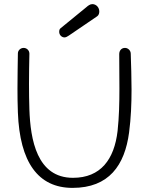

<svg xmlns="http://www.w3.org/2000/svg" viewBox="-20 -914 723 934"><path d="M616 -653C616 -668 603 -681 588 -681C570 -681 560 -667 560 -651C560 -593.2 560.9 -537.6 560.9 -483.4C560.9 -413 559.3 -344.8 552 -277C536 -139 470 -49 335 -49C159 -49 128 -236 123 -381C121.6 -423 121.1 -464.4 121.1 -505.3C121.1 -555.1 121.9 -604.2 123 -653C123 -669 110 -681 95 -681C81 -681 67 -670 67 -654C66.4 -601.1 65 -544.2 65 -483.1C65 -446 65.5 -407.4 67 -367C76 -125 165 0 333 0C510 0 587 -110 608 -270C617.1 -339.8 619.9 -408.8 619.9 -477.2C619.9 -536.2 617.9 -594.7 616 -653ZM453 -835C460 -840 463 -849 463 -858C463 -878 448 -894 429 -894C418 -894 408 -886 400 -879L274 -776C269 -772 268 -765 268 -759C268 -744 280 -732 294 -732C300 -732 308 -736 315 -741Z"/></svg>

Font: Comic Neue
Style: Normal
Weight: 400
Designer: Craig Rozynski
Foundry: Craig Rozynski
Version: Version 2.003